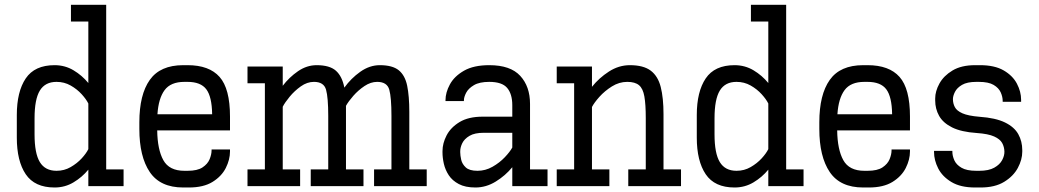

<svg xmlns="http://www.w3.org/2000/svg" viewBox="-20 -789 4405 814"><path d="M211.4 5.9Q127 5.9 89.1 -50.3Q51.3 -106.4 51.3 -205.6V-301.3Q51.3 -400.4 89.1 -456.5Q127 -512.7 211.4 -512.7Q255.4 -512.7 291.7 -491Q328.1 -469.2 354.5 -437V-697.8H280.8V-768.6H430.2V-70.8H503.9V0H354.5V-69.8Q328.1 -37.6 291.7 -15.9Q255.4 5.9 211.4 5.9ZM219.7 -441.9Q171.4 -441.9 148.9 -405Q126.5 -368.2 126.5 -287.6V-219.2Q126.5 -138.7 148.9 -101.8Q171.4 -64.9 219.7 -64.9Q252.4 -64.9 279.5 -80.6Q306.6 -96.2 326.2 -117.4Q345.7 -138.7 354.5 -156.7V-350.1Q345.7 -368.2 326.2 -389.6Q306.6 -411.1 279.5 -426.5Q252.4 -441.9 219.7 -441.9Z M756.8 5.9Q659.2 5.9 615 -59.6Q570.8 -125 570.8 -242.2V-270.5Q570.8 -387.7 615 -450.2Q659.2 -512.7 756.8 -512.7H775.4Q866.7 -512.7 910.9 -462.9Q955.1 -413.1 955.1 -294.9V-236.3H646.5Q647.5 -155.3 672.4 -110.1Q697.3 -64.9 761.7 -64.9H775.4Q816.9 -64.9 838.6 -79.3Q860.4 -93.8 868.7 -114Q877 -134.3 877 -151.9V-155.3H955.1V-147Q955.1 -112.3 937.3 -76.9Q919.4 -41.5 881.1 -17.8Q842.8 5.9 780.8 5.9ZM761.7 -441.9Q703.6 -441.9 677.7 -406.7Q651.9 -371.6 647.5 -304.7H879.4Q878.4 -378.9 854.7 -410.4Q831.1 -441.9 774.9 -441.9Z M1029.3 0V-70.8H1103V-436H1029.3V-506.8H1178.7V-425.3Q1206.1 -461.4 1243.4 -487.1Q1280.8 -512.7 1322.3 -512.7Q1377.9 -512.7 1404.3 -489Q1430.7 -465.3 1439.9 -417.5Q1467.8 -456.5 1507.3 -484.6Q1546.9 -512.7 1590.3 -512.7Q1644 -512.7 1670.7 -491Q1697.3 -469.2 1706.3 -425.3Q1715.3 -381.3 1715.3 -314.5V-70.8H1789.1V0H1565.9V-70.8H1639.6V-297.4Q1639.6 -375.5 1630.4 -408.7Q1621.1 -441.9 1579.1 -441.9Q1551.8 -441.9 1525.4 -424.3Q1499 -406.7 1478 -382.8Q1457 -358.9 1446.8 -340.3Q1446.8 -328.1 1446.8 -314.5V-70.8H1521V0H1297.4V-70.8H1371.6V-297.4Q1371.6 -375.5 1362.3 -408.7Q1353 -441.9 1311 -441.9Q1282.2 -441.9 1255.4 -422.9Q1228.5 -403.8 1208 -378.9Q1187.5 -354 1178.7 -336.4V-70.8H1252.4V0Z M1995.6 5.9Q1952.6 5.9 1925 -8.8Q1897.5 -23.4 1882.6 -46.1Q1867.7 -68.8 1861.8 -94.5Q1856 -120.1 1856 -142.6V-148.4Q1856 -181.6 1873.5 -215.3Q1891.1 -249 1928.7 -271.7Q1966.3 -294.4 2026.4 -294.4H2151.9V-342.8Q2151.9 -390.6 2130.1 -416.3Q2108.4 -441.9 2054.2 -441.9Q2012.7 -441.9 1989.3 -428Q1965.8 -414.1 1956.3 -395.8Q1946.8 -377.4 1946.8 -363.8V-360.4H1868.7V-363.8Q1868.7 -397 1887.5 -431.4Q1906.2 -465.8 1947.3 -489.3Q1988.3 -512.7 2054.2 -512.7Q2144 -512.7 2185.5 -467.5Q2227.1 -422.4 2227.1 -348.6V-70.8H2301.3V0H2151.9V-80.1Q2122.6 -44.4 2081.8 -19.3Q2041 5.9 1995.6 5.9ZM2031.7 -226.1Q1992.2 -226.1 1970.5 -213.1Q1948.7 -200.2 1939.9 -182.1Q1931.2 -164.1 1931.2 -147.9V-143.1Q1931.2 -129.9 1935.3 -111.6Q1939.5 -93.3 1954.8 -79.1Q1970.2 -64.9 2004.4 -64.9Q2038.1 -64.9 2068.1 -82Q2098.1 -99.1 2120.1 -122.3Q2142.1 -145.5 2151.9 -163.6V-226.1Z M2340.3 0V-70.8H2414.1V-436H2340.3V-506.8H2489.7V-420.9Q2519.5 -458.5 2561.5 -485.6Q2603.5 -512.7 2650.4 -512.7Q2708 -512.7 2738.8 -489.5Q2769.5 -466.3 2781.2 -420.2Q2793 -374 2793 -304.7V-70.8H2867.2V0H2643.6V-70.8H2717.8V-287.6Q2717.8 -346.2 2711.9 -379.9Q2706.1 -413.6 2689.2 -427.7Q2672.4 -441.9 2639.2 -441.9Q2605 -441.9 2574.2 -422.6Q2543.5 -403.3 2521.2 -378.4Q2499 -353.5 2489.7 -335.4V-70.8H2563.5V0Z M3094.2 5.9Q3009.8 5.9 2971.9 -50.3Q2934.1 -106.4 2934.1 -205.6V-301.3Q2934.1 -400.4 2971.9 -456.5Q3009.8 -512.7 3094.2 -512.7Q3138.2 -512.7 3174.6 -491Q3210.9 -469.2 3237.3 -437V-697.8H3163.6V-768.6H3313V-70.8H3386.7V0H3237.3V-69.8Q3210.9 -37.6 3174.6 -15.9Q3138.2 5.9 3094.2 5.9ZM3102.5 -441.9Q3054.2 -441.9 3031.7 -405Q3009.3 -368.2 3009.3 -287.6V-219.2Q3009.3 -138.7 3031.7 -101.8Q3054.2 -64.9 3102.5 -64.9Q3135.3 -64.9 3162.4 -80.6Q3189.5 -96.2 3209 -117.4Q3228.5 -138.7 3237.3 -156.7V-350.1Q3228.5 -368.2 3209 -389.6Q3189.5 -411.1 3162.4 -426.5Q3135.3 -441.9 3102.5 -441.9Z M3639.6 5.9Q3542 5.9 3497.8 -59.6Q3453.6 -125 3453.6 -242.2V-270.5Q3453.6 -387.7 3497.8 -450.2Q3542 -512.7 3639.6 -512.7H3658.2Q3749.5 -512.7 3793.7 -462.9Q3837.9 -413.1 3837.9 -294.9V-236.3H3529.3Q3530.3 -155.3 3555.2 -110.1Q3580.1 -64.9 3644.5 -64.9H3658.2Q3699.7 -64.9 3721.4 -79.3Q3743.2 -93.8 3751.5 -114Q3759.8 -134.3 3759.8 -151.9V-155.3H3837.9V-147Q3837.9 -112.3 3820.1 -76.9Q3802.2 -41.5 3763.9 -17.8Q3725.6 5.9 3663.6 5.9ZM3644.5 -441.9Q3586.4 -441.9 3560.5 -406.7Q3534.7 -371.6 3530.3 -304.7H3762.2Q3761.2 -378.9 3737.5 -410.4Q3713.9 -441.9 3657.7 -441.9Z M4113.8 5.9Q4052.2 5.9 4013.7 -17.3Q3975.1 -40.5 3957.5 -75.2Q3939.9 -109.9 3939.9 -144.5V-149.4H4017.6V-146Q4017.6 -128.4 4025.9 -109.6Q4034.2 -90.8 4056.2 -77.9Q4078.1 -64.9 4119.1 -64.9H4131.8Q4171.9 -64.9 4195.3 -78.1Q4218.8 -91.3 4228.8 -110.4Q4238.8 -129.4 4238.3 -146.5Q4237.8 -166 4228.8 -182.6Q4219.7 -199.2 4194.8 -210.4Q4169.9 -221.7 4121.1 -225.1Q4055.2 -229.5 4016.6 -248.8Q3978 -268.1 3961.4 -297.9Q3944.8 -327.6 3944.8 -363.3V-371.6Q3944.8 -402.3 3962.9 -435.1Q3981 -467.8 4018.3 -490.2Q4055.7 -512.7 4114.3 -512.7H4134.8Q4196.8 -512.7 4235.1 -490.5Q4273.4 -468.3 4291.3 -434.3Q4309.1 -400.4 4309.1 -365.7V-357.4H4231V-360.8Q4231 -378.4 4222.7 -397.2Q4214.4 -416 4192.6 -429Q4170.9 -441.9 4129.4 -441.9H4119.6Q4080.1 -441.9 4058.6 -429.2Q4037.1 -416.5 4028.6 -399.4Q4020 -382.3 4020 -368.7Q4020 -350.6 4028.1 -335Q4036.1 -319.3 4060.3 -308.6Q4084.5 -297.9 4132.8 -293.9Q4201.2 -289.1 4240.7 -269.8Q4280.3 -250.5 4297.1 -220.2Q4314 -189.9 4314 -152.3V-146Q4314 -112.3 4295.2 -77.1Q4276.4 -42 4237.3 -18.1Q4198.2 5.9 4137.2 5.9Z"/></svg>

Font: Kay Pho Du Medium
Style: Regular
Weight: 500
Designer: Victor Gaultney, Khu Oo Reh
Foundry: SIL International
Version: Version 3.000